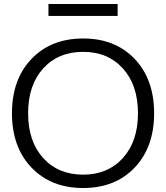

<svg xmlns="http://www.w3.org/2000/svg" viewBox="-20 -933 833 963"><path d="M223 -853V-913H570V-853ZM397 -673Q272 -673 196.5 -589.5Q121 -506 121 -365Q121 -224 196.5 -140.5Q272 -57 397 -57Q521 -57 596.5 -140.5Q672 -224 672 -365Q672 -506 596.5 -589.5Q521 -673 397 -673ZM655.5 -92.5Q558 10 397 10Q236 10 138 -92.5Q40 -195 40 -365Q40 -535 138 -637.5Q236 -740 397 -740Q558 -740 655.5 -637.5Q753 -535 753 -365Q753 -195 655.5 -92.5Z"/></svg>

Font: M PLUS 1p
Style: Regular
Weight: 400
Version: Version 1.062